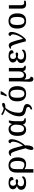

<svg xmlns="http://www.w3.org/2000/svg" viewBox="2478 -3314 1076 6073"><g transform="rotate(-90 3016.5 -278.0)"><path d="M261 10C414 10 473 -41 473 -91C473 -108 462 -123 453 -127C422 -90 370 -56 291 -56C207 -56 162 -88 162 -153C162 -211 195 -248 239 -259C259 -250 303 -243 323 -243C360 -243 383 -261 383 -286C383 -310 366 -321 341 -321C318 -321 284 -314 259 -308C203 -313 177 -352 177 -404C177 -455 198 -497 267 -497C328 -497 359 -456 359 -389C423 -389 454 -407 454 -449C454 -498 399 -546 279 -546C145 -546 66 -496 66 -405C66 -351 103 -303 163 -284V-279C105 -259 49 -227 49 -147C49 -59 116 10 261 10Z M594 240H703V49C703 13 702 -24 701 -42C744 -10 796 10 855 10C993 10 1075 -70 1075 -258C1075 -445 973 -547 824 -547C665 -547 594 -456 594 -293ZM846 -45C788 -45 742 -69 703 -103V-293C703 -413 730 -491 823 -491C917 -491 962 -406 962 -259C962 -101 914 -45 846 -45Z M1357 240C1414 240 1455 153 1455 27C1455 11 1454 -9 1453 -26C1540 -105 1650 -305 1650 -449C1650 -496 1637 -546 1581 -546C1546 -546 1521 -525 1521 -483C1556 -474 1572 -444 1572 -403C1572 -316 1524 -174 1443 -91C1356 -438 1325 -541 1235 -541C1192 -541 1147 -517 1118 -494L1138 -461C1150 -468 1164 -474 1178 -474C1239 -474 1296 -263 1362 -6C1338 42 1310 111 1310 180C1310 216 1325 240 1357 240Z M1958 10C2036 10 2081 -34 2111 -92H2115C2123 -49 2150 0 2225 0H2309V-45H2301C2248 -45 2219 -78 2219 -136V-338C2219 -404 2233 -497 2245 -536H2180C2158 -510 2142 -476 2131 -443H2124C2098 -502 2052 -546 1973 -546C1841 -546 1754 -460 1754 -267C1754 -75 1826 10 1958 10ZM1982 -57C1899 -57 1867 -126 1867 -266C1867 -408 1904 -481 1991 -481C2045 -481 2092 -442 2109 -347V-309C2109 -167 2079 -57 1982 -57Z M2593 203C2709 184 2762 110 2762 38C2762 -27 2714 -57 2635 -75C2525 -101 2487 -121 2487 -230C2487 -366 2534 -520 2643 -647C2652 -647 2661 -646 2669 -646C2760 -649 2799 -670 2799 -712C2799 -737 2781 -749 2750 -749C2709 -749 2661 -723 2631 -700C2557 -707 2486 -743 2440 -781L2410 -741C2464 -697 2533 -666 2592 -658C2457 -540 2374 -369 2374 -204C2374 -77 2437 -23 2551 -1C2647 18 2669 35 2669 75C2669 111 2651 135 2593 151Z M3007 -606H3050C3092 -653 3154 -743 3167 -784V-796H3065C3055 -745 3027 -665 3007 -621ZM3086 10C3245 10 3328 -81 3328 -269C3328 -457 3237 -547 3089 -547C2929 -547 2847 -457 2847 -269C2847 -81 2938 10 3086 10ZM3088 -45C2994 -45 2960 -122 2960 -269C2960 -417 2993 -491 3087 -491C3181 -491 3215 -417 3215 -269C3215 -122 3182 -45 3088 -45Z M3550 240C3601 240 3626 203 3626 153C3547 141 3540 62 3538 -49C3564 -12 3604 10 3660 10C3730 10 3768 -27 3799 -82H3803C3816 -30 3851 0 3909 0H3972V-45H3968C3934 -45 3904 -72 3904 -131V-536H3794V-220C3794 -124 3750 -60 3681 -60C3609 -60 3588 -119 3588 -202V-536H3478V-225C3476 -58 3466 38 3466 118C3466 210 3506 240 3550 240Z M4271 10C4424 10 4483 -41 4483 -91C4483 -108 4472 -123 4463 -127C4432 -90 4380 -56 4301 -56C4217 -56 4172 -88 4172 -153C4172 -211 4205 -248 4249 -259C4269 -250 4313 -243 4333 -243C4370 -243 4393 -261 4393 -286C4393 -310 4376 -321 4351 -321C4328 -321 4294 -314 4269 -308C4213 -313 4187 -352 4187 -404C4187 -455 4208 -497 4277 -497C4338 -497 4369 -456 4369 -389C4433 -389 4464 -407 4464 -449C4464 -498 4409 -546 4289 -546C4155 -546 4076 -496 4076 -405C4076 -351 4113 -303 4173 -284V-279C4115 -259 4059 -227 4059 -147C4059 -59 4126 10 4271 10Z M4745 0H4810C4926 -95 5043 -305 5043 -449C5043 -496 5026 -546 4972 -546C4938 -546 4913 -526 4913 -483C4946 -475 4965 -445 4965 -401C4965 -316 4909 -176 4825 -91C4734 -446 4707 -540 4620 -540C4578 -540 4537 -519 4508 -496L4527 -462C4539 -469 4552 -472 4563 -472C4625 -472 4677 -258 4745 0Z M5388 10C5547 10 5630 -81 5630 -269C5630 -457 5539 -547 5391 -547C5231 -547 5149 -457 5149 -269C5149 -81 5240 10 5388 10ZM5390 -45C5296 -45 5262 -122 5262 -269C5262 -417 5295 -491 5389 -491C5483 -491 5517 -417 5517 -269C5517 -122 5484 -45 5390 -45Z M5924 10C5970 10 6012 1 6029 -7V-58C6008 -54 5987 -51 5963 -51C5917 -51 5889 -81 5889 -148V-536H5780V-145C5780 -30 5829 10 5924 10Z"/></g></svg>

Font: Noto Serif Thai Medium
Style: Regular
Weight: 500
Designer: Monotype Design Team
Foundry: Monotype Imaging Inc.
Version: Version 1.901;PS 001.901;hotconv 1.0.88;makeotf.lib2.5.64775